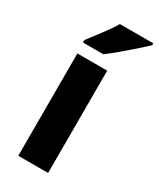

<svg xmlns="http://www.w3.org/2000/svg" viewBox="-196 -829 739 892"><g transform="rotate(30 174.0 -383.0)"><path d="M226 0H66V-549H226ZM348 -756Q329 -738 297.5 -710Q266 -682 232 -653.5Q198 -625 172 -606H63V-619Q88 -652 118.5 -692Q149 -732 169 -766H348Z"/></g></svg>

Font: Noto Sans SemiCondensed ExtraBold
Style: Regular
Weight: 800
Width: 4
Designer: Monotype Design Team
Foundry: Monotype Imaging Inc.
Version: Version 2.013; ttfautohint (v1.8.4.7-5d5b)